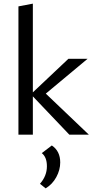

<svg xmlns="http://www.w3.org/2000/svg" viewBox="-20 -738 516 1052"><path d="M231 -225 467 0H360L160 -210V0H81V-703L160 -718V-232L355 -416H460ZM264 59Q310 90 310 152Q310 193 288.5 232.5Q267 272 230 294L199 269Q237 226 237 173Q237 123 209 101Z"/></svg>

Font: EauTest Medium
Style: Regular
Weight: 500
Designer: Christian Thalmann (Catharsis Fonts)
Version: Version 0.001;PS 000.001;hotconv 1.0.88;makeotf.lib2.5.64775